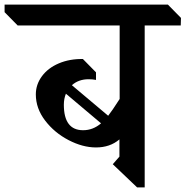

<svg xmlns="http://www.w3.org/2000/svg" viewBox="-67 -806 808 836"><path d="M563 -695V10H530L424 -91L453 -124V-199Q412 -164 351 -164Q293 -164 231.5 -196Q170 -228 129.5 -281Q89 -334 89 -395Q89 -438 115.5 -474Q142 -510 189 -530Q236 -550 294 -549L351 -491V-458Q336 -461 319 -461Q275 -461 246 -435L404 -302Q420 -322 454 -375V-695H10L-47 -753V-786H664L721 -728L720 -695ZM373 -269 220 -398Q211 -376 211 -350Q211 -239 295 -239Q338 -239 373 -269Z"/></svg>

Font: Inknut Antiqua Light
Style: Regular
Weight: 300
Designer: Claus Eggers Sørensen
Foundry: Claus Eggers Sørensen
Version: Version 1.003; ttfautohint (v1.8.2) -l 8 -r 50 -G 200 -x 14 